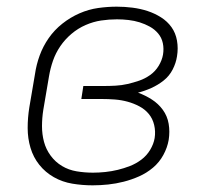

<svg xmlns="http://www.w3.org/2000/svg" viewBox="-20 -548 640 576"><path d="M258 8Q227 8 197 3Q167 -2 141.5 -16.5Q116 -31 98 -53.5Q80 -76 71.5 -104.5Q63 -133 63 -164Q63 -195 68 -226L85 -326Q89 -354 99 -381.5Q109 -409 126 -433.5Q143 -458 167 -477Q191 -496 218.5 -508Q246 -520 274.5 -524Q303 -528 330 -528Q354 -528 377.5 -525Q401 -522 422.5 -515Q444 -508 463 -496Q482 -484 494.5 -466.5Q507 -449 511 -426Q515 -403 511 -379Q508 -359 498 -339.5Q488 -320 471 -306.5Q454 -293 434 -284Q414 -275 394 -270Q416 -262 435.5 -249.5Q455 -237 468.5 -218.5Q482 -200 486 -176.5Q490 -153 486 -128Q482 -105 470 -83Q458 -61 439 -45Q420 -29 397.5 -19Q375 -9 351.5 -3Q328 3 304.5 5.5Q281 8 258 8ZM259 -30Q277 -30 296 -32Q315 -34 333.5 -38.5Q352 -43 370 -50Q388 -57 404 -69Q420 -81 430.5 -98.5Q441 -116 444 -134Q447 -154 442.5 -173Q438 -192 426.5 -206Q415 -220 398 -229Q381 -238 362.5 -243Q344 -248 324.5 -249.5Q305 -251 285 -251H224L230 -290H292Q309 -290 327 -291Q345 -292 362.5 -296Q380 -300 397.5 -306Q415 -312 430.5 -323Q446 -334 456 -350.5Q466 -367 469 -384Q472 -402 468.5 -418.5Q465 -435 454.5 -447.5Q444 -460 429.5 -468Q415 -476 399 -481Q383 -486 365.5 -488Q348 -490 331 -490Q307 -490 283.5 -486.5Q260 -483 237 -473Q214 -463 194.5 -446.5Q175 -430 161 -409.5Q147 -389 139 -366Q131 -343 127 -319L110 -219Q106 -194 106 -169.5Q106 -145 112 -122.5Q118 -100 132 -81Q146 -62 166 -50Q186 -38 210 -34Q234 -30 259 -30Z"/></svg>

Font: Iosevka SS04 XLt Ex
Style: Italic
Weight: 200
Width: 7
Italic angle: -9°
Monospace: yes
Designer: Belleve Invis
Foundry: Belleve Invis
Version: Version 19.0.0; ttfautohint (v1.8.4)